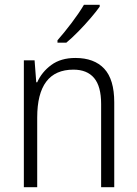

<svg xmlns="http://www.w3.org/2000/svg" viewBox="-20 -785 576 805"><path d="M296 -542Q375 -542 417 -497Q459 -452 459 -356V0H404V-349Q404 -423 374.5 -458Q345 -493 288 -493Q136 -493 136 -292V0H80V-532H125L132 -440H136Q155 -483 195 -512.5Q235 -542 296 -542ZM398 -757Q383 -736 359 -708Q335 -680 308 -652.5Q281 -625 258 -606H221V-616Q250 -649 281 -690Q312 -731 332 -765H398Z"/></svg>

Font: Noto Sans Khmer UI SemiCondensed Light
Style: Regular
Weight: 300
Width: 4
Designer: Danh Hong and the Monotype Design Team
Foundry: Monotype Imaging Inc.
Version: Version 2.002; ttfautohint (v1.8.4.7-5d5b)